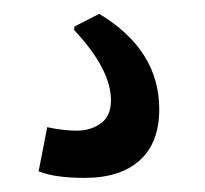

<svg xmlns="http://www.w3.org/2000/svg" viewBox="-20 -43 290 272"><path d="M137.2 99.1Q137.2 55.2 85 -0.5L85.4 -5.4L120.6 -23.4Q205.6 27.8 205.6 111.8Q205.6 159.2 178 184.1Q150.4 209 100.1 209Q57.6 209 34.7 199.7L46.9 137.2Q69.8 142.1 89.1 142.1Q108.4 142.1 122.8 131.8Q137.2 121.6 137.2 99.1Z"/></svg>

Font: Armata
Style: Regular
Weight: 400
Designer: Viktoriya Grabowska
Foundry: Viktoriya Grabowska
Version: Version 1.003